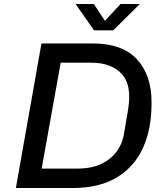

<svg xmlns="http://www.w3.org/2000/svg" viewBox="-20 -948 814 968"><path d="M60 0 189 -729H447Q597 -729 670.5 -649Q744 -569 744 -434V-427Q744 -295 699.5 -199.5Q655 -104 566.5 -52Q478 0 345 0ZM190 -98H370Q471 -98 531.5 -146.5Q592 -195 605 -273L626 -397Q646 -519 593.5 -575.5Q541 -632 439 -632H286ZM454 -795 361 -928H453L509 -843L588 -928H685L551 -795Z"/></svg>

Font: Hubot Sans Medium
Style: Italic
Weight: 500
Italic angle: -10°
Designer: Deni Anggara
Foundry: GitHub
Version: Version 1.001; ttfautohint (v1.8.4.7-5d5b);gftools[0.9.31]